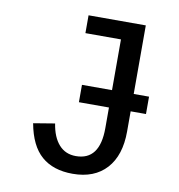

<svg xmlns="http://www.w3.org/2000/svg" viewBox="-77 -729 753 808"><g transform="rotate(10 300.0 -325.0)"><path d="M481.4 -365.7H546.9V-291.5H481.4V-205.1Q481.4 -103 430.2 -46.6Q378.9 9.8 286.1 9.8Q202.6 9.8 152.8 -33.7Q103 -77.1 85.9 -170.9L177.2 -186Q186 -128.9 213.9 -97.4Q241.7 -65.9 286.6 -65.9Q388.7 -65.9 388.7 -203.1V-291.5H260.3V-365.7H388.7V-582.5H236.8V-658.7H481.4Z"/></g></svg>

Font: Liberation Mono
Style: Regular
Weight: 400
Monospace: yes
Designer: Steve Matteson
Foundry: Ascender Corporation
Version: Version 2.1.5